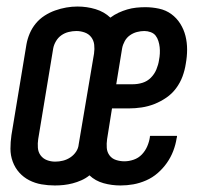

<svg xmlns="http://www.w3.org/2000/svg" viewBox="-20 -560 640 588"><path d="M148 8Q127 8 107 4.5Q87 1 69.5 -8Q52 -17 39 -31.5Q26 -46 19 -65Q12 -84 12 -104.5Q12 -125 15 -146L61 -424Q64 -441 71 -457.5Q78 -474 89.5 -488Q101 -502 116.5 -512Q132 -522 149 -528Q166 -534 183 -537Q200 -540 217 -540Q246 -540 272.5 -532Q299 -524 318 -506Q330 -515 343 -521Q356 -527 369.5 -531Q383 -535 397 -536.5Q411 -538 425 -538Q446 -538 467 -533.5Q488 -529 504.5 -517Q521 -505 532 -487.5Q543 -470 548 -450Q553 -430 553 -408.5Q553 -387 549 -365Q546 -345 539 -326Q532 -307 519.5 -290Q507 -273 489.5 -261Q472 -249 453 -241.5Q434 -234 414 -231Q394 -228 375 -228H323L308 -134Q306 -120 307 -107Q308 -94 315.5 -84Q323 -74 335.5 -70Q348 -66 361 -66Q375 -66 389.5 -71Q404 -76 414.5 -87Q425 -98 431 -112Q437 -126 439 -140Q439 -141 439 -142Q439 -143 440 -144H522Q522 -142 522 -140.5Q522 -139 521 -137Q518 -117 510.5 -97.5Q503 -78 491 -61Q479 -44 463 -30Q447 -16 427.5 -7.5Q408 1 388.5 4.5Q369 8 349 8Q322 8 297 1Q272 -6 254 -23Q243 -14 229.5 -8Q216 -2 202.5 1.5Q189 5 175.5 6.5Q162 8 148 8ZM336 -302H387Q402 -302 416.5 -306.5Q431 -311 442 -322Q453 -333 459 -347.5Q465 -362 467 -376Q469 -386 469.5 -396Q470 -406 469 -415.5Q468 -425 465 -434.5Q462 -444 456.5 -451Q451 -458 441.5 -461.5Q432 -465 422 -465Q411 -465 399.5 -462Q388 -459 378 -452Q368 -445 362 -434Q356 -423 354 -412ZM149 -65Q161 -65 173 -68Q185 -71 195.5 -78Q206 -85 213 -95.5Q220 -106 221 -118L268 -396Q270 -410 268.5 -423Q267 -436 259.5 -446Q252 -456 239.5 -460.5Q227 -465 214 -465Q202 -465 190 -462Q178 -459 168 -452Q158 -445 151.5 -434Q145 -423 143 -412L97 -134Q95 -121 96 -107.5Q97 -94 104.5 -84Q112 -74 124 -69.5Q136 -65 149 -65Z"/></svg>

Font: Iosevka Curly Extended
Style: Italic
Weight: 400
Width: 7
Italic angle: -9°
Monospace: yes
Designer: Belleve Invis
Foundry: Belleve Invis
Version: Version 11.1.0; ttfautohint (v1.8.3)